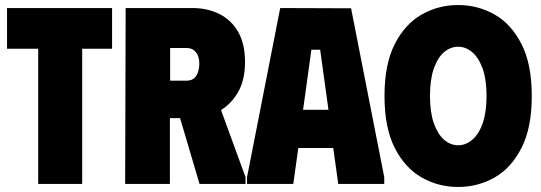

<svg xmlns="http://www.w3.org/2000/svg" viewBox="-20 -732 2153 764"><path d="M426 -700V-538H307V0H132V-538H8V-700Z M480 -700H656V0H478ZM746 -700Q806 -700 853.5 -676Q901 -652 928 -604.5Q955 -557 955 -485Q955 -410 924.5 -360.5Q894 -311 846 -286.5Q798 -262 745 -262H568V-700ZM657 -411H722Q740 -411 751 -419.5Q762 -428 767.5 -444Q773 -460 773 -479Q773 -497 767.5 -510.5Q762 -524 751 -532.5Q740 -541 722 -541H657ZM669 -355 838 -353 957 -27V0H774Z M963 0V-27L1095 -700L1377 -699L1509 -27V0H1326L1306 -143H1167L1147 0ZM1186 -295H1287L1254 -534H1219Z M1510 -350Q1510 -477 1551 -557Q1592 -637 1658.5 -674.5Q1725 -712 1803 -712Q1881 -712 1947.5 -674.5Q2014 -637 2055 -557Q2096 -477 2096 -350Q2096 -223 2055 -143Q2014 -63 1947.5 -25.5Q1881 12 1803 12Q1725 12 1658.5 -25.5Q1592 -63 1551 -143Q1510 -223 1510 -350ZM1691 -350Q1691 -286 1706 -242.5Q1721 -199 1746.5 -176.5Q1772 -154 1803 -154Q1834 -154 1860 -176.5Q1886 -199 1901 -242.5Q1916 -286 1916 -350Q1916 -416 1900.5 -459Q1885 -502 1859.5 -524Q1834 -546 1803 -546Q1772 -546 1746.5 -524Q1721 -502 1706 -458.5Q1691 -415 1691 -350Z"/></svg>

Font: Phudu ExtraBold
Style: Regular
Weight: 800
Version: Version 1.005;gftools[0.9.23]